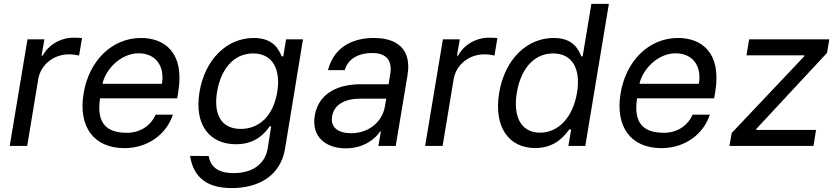

<svg xmlns="http://www.w3.org/2000/svg" viewBox="-20 -747 4283 983"><path d="M29.8 0H119.3L175.8 -342C188.2 -415.5 254.3 -468.8 332.7 -468.8C355.5 -468.8 378.6 -464.5 384.9 -462.7L399.9 -552.2C389.6 -553.6 368.6 -554 355.5 -554C290.5 -554 227.3 -517 198.5 -462H192.8L207.4 -545.5H120.7Z M616.8 11.4C740.1 11.4 833.1 -62.5 865.1 -159.8H776.6C751.1 -101.6 695.3 -67.1 630.3 -67.1C527.7 -67.1 472.7 -113.3 492.2 -243.6H887.1L893.1 -279.5C925.4 -481.5 818.9 -552.6 702.1 -552.6C553.6 -552.6 435.4 -436.4 408 -268.5C380 -100.5 458.5 11.4 616.8 11.4ZM504.6 -317.8C520.6 -393.5 599.8 -474.1 689.3 -474.1C778.4 -474.1 824.2 -407.7 808.9 -317.8Z M1166.5 215.9C1300.8 215.9 1415.8 155.2 1439.3 14.9L1531.2 -545.5H1444.6L1430.4 -458.5H1422.2C1408.7 -488.3 1384.2 -552.6 1279.1 -552.6C1142.8 -552.6 1029.5 -444.6 1001.4 -275.9C973 -104 1056.1 -8.5 1188.2 -8.5C1293 -8.5 1338.1 -69.2 1361.2 -100.5H1368.3L1351.2 9.2C1337.4 100.1 1264.2 139.2 1176.1 139.2C1088.1 139.2 1057.2 100.9 1048.3 51.8L953.1 51.1C970.9 165.5 1044.4 215.9 1166.5 215.9ZM1091.3 -276.6C1109.4 -386 1171.5 -473.4 1275.9 -473.4C1375.7 -473.4 1418.3 -392.8 1399.5 -276.6C1380 -158 1311.1 -87 1212.4 -87C1108.7 -87 1073.2 -166.9 1091.3 -276.6Z M1750 12.4C1844.1 12.4 1902.3 -37.3 1925.8 -73.9H1930L1917.3 0H2006L2066.1 -360.1C2094.1 -529.8 1968 -552.6 1894.2 -552.6C1807.9 -552.6 1694.6 -522.7 1659.1 -388.1H1745C1759.6 -441.1 1808.9 -475.5 1886.4 -475.5C1960.9 -475.5 1988.6 -434.7 1978 -368.3L1969.5 -315.7H1826.7C1724.8 -315.7 1612.6 -279.5 1591.3 -154.5C1574.2 -47.9 1646.3 12.4 1750 12.4ZM1680.4 -151.3C1690 -213.4 1749.6 -241.8 1823.2 -241.8H1957.7L1949.6 -197.1C1936.8 -128.9 1873.9 -65 1777.3 -65C1712 -65 1670.5 -94.5 1680.4 -151.3Z M2156.6 0H2246.1L2302.6 -342C2315 -415.5 2381 -468.8 2459.5 -468.8C2482.2 -468.8 2505.3 -464.5 2511.7 -462.7L2526.6 -552.2C2516.3 -553.6 2495.4 -554 2482.2 -554C2417.3 -554 2354 -517 2325.3 -462H2319.6L2334.2 -545.5H2247.5Z M2720.2 11C2823.5 11 2870.7 -52.9 2894.5 -84.2H2904.1L2889.9 0H2976.6L3097.3 -727.3H3007.8L2963.1 -458.5H2956.3C2942.8 -488.3 2919.7 -552.6 2814.6 -552.6C2678.3 -552.6 2564.6 -444.6 2535.5 -271.3C2507.1 -97.3 2584.5 11 2720.2 11ZM2626.1 -272.7C2644.5 -386 2708.1 -473.4 2811.4 -473.4C2911.6 -473.4 2954.2 -392.8 2934.3 -272.7C2914.1 -151.3 2843 -67.8 2744.7 -67.8C2642 -67.8 2606.9 -158 2626.1 -272.7Z M3366.1 11.4C3489.3 11.4 3582.4 -62.5 3614.3 -159.8H3525.9C3500.4 -101.6 3444.6 -67.1 3379.6 -67.1C3277 -67.1 3221.9 -113.3 3241.5 -243.6H3636.4L3642.4 -279.5C3674.7 -481.5 3568.2 -552.6 3451.3 -552.6C3302.9 -552.6 3184.7 -436.4 3157.3 -268.5C3129.3 -100.5 3207.7 11.4 3366.1 11.4ZM3253.9 -317.8C3269.9 -393.5 3349.1 -474.1 3438.6 -474.1C3527.7 -474.1 3573.5 -407.7 3558.2 -317.8Z M3714.5 0H4144.9L4158 -81.7H3851.2L3852.6 -87.4L4214.1 -476.2L4225.9 -545.5H3815.3L3801.8 -463.8H4098.4L4096.9 -458.1L3726.2 -66.1Z"/></svg>

Font: Margiela Sans Text
Style: Italic
Weight: 400
Italic angle: -9.39999°
Designer: Stefan Endress, Andreas Faust
Version: Version 1.100;FEAKit 1.0